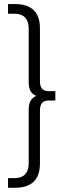

<svg xmlns="http://www.w3.org/2000/svg" viewBox="-20 -853 346 929"><path d="M247.8 -366.7H214.4Q173.3 -366.7 173.3 -318.9V-62.2Q173.3 55.6 52.2 55.6H18.9V8.9H48.9Q118.9 8.9 118.9 -64.4V-318.9Q118.9 -348.9 127.8 -365Q136.7 -381.1 155.6 -388.9Q135.6 -397.8 127.2 -413.3Q118.9 -428.9 118.9 -458.9V-712.2Q118.9 -786.7 48.9 -786.7H18.9V-833.3H52.2Q173.3 -833.3 173.3 -715.6V-458.9Q173.3 -412.2 214.4 -412.2H247.8Z"/></svg>

Font: Paperlogy 3 Light
Style: Regular
Weight: 300
Designer: redesigned by Lee Juim, glyphs from Gmarket Sans & Montserrat
Foundry: PT&
Version: Version 1.001